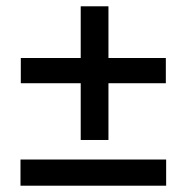

<svg xmlns="http://www.w3.org/2000/svg" viewBox="-20 -596 590 609"><path d="M236 -152V-332H46V-412H236V-576H324V-412H506V-332H324V-152ZM45 -7V-90H507V-7Z"/></svg>

Font: Inconsolata SemiExpanded SemiBold
Style: Regular
Weight: 600
Width: 6
Monospace: yes
Designer: Raph Levien, Cyreal, Brenton Simpson
Foundry: Raph Levien, Cyreal, Google
Version: Version 3.001; ttfautohint (v1.8.2.53-6de2)